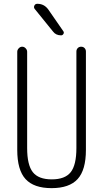

<svg xmlns="http://www.w3.org/2000/svg" viewBox="-20 -975 540 1005"><path d="M70.3 -190.4V-704.1Q70.3 -713.9 78.1 -722.2Q85.9 -730.5 96.2 -730.5Q106.4 -730.5 114.3 -722.2Q122.1 -713.9 122.1 -704.1V-200.2Q122.1 -111.3 151.9 -73.7Q181.6 -36.1 251 -36.1Q320.3 -36.1 350.1 -73.7Q379.9 -111.3 379.9 -200.2V-705.1Q379.9 -715.8 386.7 -723.1Q393.6 -730.5 404.8 -730.5Q416 -730.5 422.9 -723.1Q429.7 -715.8 429.7 -705.1V-190.4Q429.7 -85 386.2 -37.6Q342.8 9.8 250 9.8Q157.2 9.8 113.8 -37.6Q70.3 -85 70.3 -190.4ZM175.8 -955.1Q210.9 -955.1 232.4 -925.8L311.5 -811.5Q316.4 -804.7 312 -797.4Q307.6 -790 299.8 -790Q272.5 -790 257.8 -809.6L162.1 -927.7Q155.3 -935.5 159.7 -945.3Q164.1 -955.1 174.8 -955.1Z"/></svg>

Font: Rounded-L Mgen+ 1m light
Style: Regular
Weight: 200
Designer: [Source Han Sans]
Ryoko NISHIZUKA  (kana & ideographs); Paul D. Hunt (Latin, Greek & Cyrillic); Wenlong ZHANG  (bopomofo
Version: Version 1.059.20150602